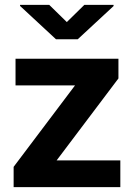

<svg xmlns="http://www.w3.org/2000/svg" viewBox="-20 -770 549 790"><path d="M475.1 -109.9V0H36.1V-83.5L288.6 -418.5H43.9V-528.3H467.3V-447.3L212.9 -109.9ZM182.6 -750 254.9 -679.2 327.1 -750H447.3V-745.1L299.8 -608.4H210.4L62.5 -745.6V-750Z"/></svg>

Font: Vazirmatn RD UI FD
Style: Bold
Weight: 700
Designer: Saber Rastikerdar
Foundry: Saber Rastikerdar
Version: Version 33.003